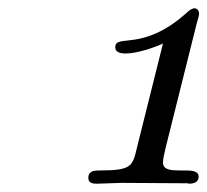

<svg xmlns="http://www.w3.org/2000/svg" viewBox="-20 -790 500 463"><path d="M193 -361C193 -350 201 -347 213 -347L273 -349L434 -348V-347C447 -347 459 -350 459 -364C459 -378 443 -379 424 -379H414C393 -379 373 -380 373 -398C373 -406 376 -419 380 -436L454 -732C458 -747 460 -752 460 -757C460 -764 456 -770 449 -770C443 -770 435 -764 431 -760C324 -663 258 -710 258 -676C258 -665 268 -661 283 -661C309 -661 349 -674 373 -685L311 -437C300 -390 299 -379 222 -379H219C208 -379 193 -378 193 -361ZM211 -347H213ZM426 -347H434Z"/></svg>

Font: CMU Serif
Style: Italic
Weight: 500
Italic angle: -14.04°
Version: Version 0.7.0